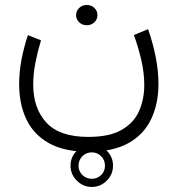

<svg xmlns="http://www.w3.org/2000/svg" viewBox="-20 -384 702 759"><path d="M258.8 271Q258.8 236.3 283.7 211.7Q308.6 187 342.8 187Q377.4 187 402.1 211.7Q426.8 236.3 426.8 271Q426.8 305.2 402.1 330.1Q377.4 355 342.8 355Q308.6 355 283.7 330.1Q258.8 305.2 258.8 271ZM290.5 271Q290.5 293 305.9 307.9Q321.3 322.8 342.8 322.8Q364.7 322.8 379.9 307.9Q395 293 395 271Q395 249 379.9 233.6Q364.7 218.3 342.8 218.3Q320.8 218.3 305.7 233.6Q290.5 249 290.5 271ZM280.8 -324.2Q280.8 -340.8 293 -352.5Q305.2 -364.3 323.2 -364.3Q340.8 -364.3 353 -352.8Q365.2 -341.3 365.2 -324.2Q365.2 -307.6 353 -295.9Q340.8 -284.2 323.2 -284.2Q305.2 -284.2 293 -295.9Q280.8 -307.6 280.8 -324.2ZM329.1 157.2Q412.6 157.2 460.9 129.4Q509.3 101.6 529.8 54.9Q550.3 8.3 550.3 -47.9Q550.3 -98.6 537.6 -150.9Q524.9 -203.1 509.3 -245.6L565.4 -268.6Q585.4 -211.4 595.9 -156.7Q606.4 -102.1 606.4 -52.2Q606.4 24.9 578.1 85.7Q549.8 146.5 488.8 181.2Q427.7 215.8 329.1 215.8Q233.9 215.8 173.3 181.9Q112.8 147.9 84.2 87.6Q55.7 27.3 55.7 -51.8Q55.7 -98.1 64.9 -147.7Q74.2 -197.3 90.3 -245.1L142.1 -224.6Q128.9 -181.6 120.1 -136.7Q111.3 -91.8 111.3 -48.8Q111.3 43.9 163.3 100.6Q215.3 157.2 329.1 157.2Z"/></svg>

Font: Vazirmatn RD UI FD ExtraLight
Style: Regular
Weight: 200
Designer: Saber Rastikerdar
Foundry: Saber Rastikerdar
Version: Version 33.003